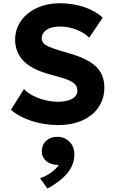

<svg xmlns="http://www.w3.org/2000/svg" viewBox="-20 -734 679 1150"><path d="M327 15Q247.5 15 172.5 -8.5Q97.5 -32 45.5 -76.5L123.5 -200.5Q145.5 -177 179.5 -160Q213.5 -143 252.2 -133.8Q291 -124.5 327.5 -124.5Q379 -124.5 411.2 -141.8Q443.5 -159 443.5 -192Q443.5 -219 420.2 -237.5Q397 -256 333.5 -273L273.5 -290Q165.5 -320 118 -372Q70.5 -424 70.5 -497Q70.5 -544 90.5 -583.8Q110.5 -623.5 146.5 -652.8Q182.5 -682 231.2 -698.2Q280 -714.5 337.5 -714.5Q417 -714.5 485.2 -691.2Q553.5 -668 595 -628L514 -508Q495 -528 467 -543Q439 -558 406 -566.5Q373 -575 339.5 -575Q306.5 -575 282 -566.5Q257.5 -558 243.8 -542.2Q230 -526.5 230 -505Q230 -487.5 240.2 -475.8Q250.5 -464 274.8 -453.5Q299 -443 340.5 -430.5L401.5 -412.5Q509 -381 557 -333.5Q605 -286 605 -210Q605 -143.5 571 -92.8Q537 -42 474.8 -13.5Q412.5 15 327 15ZM264 395.5 220 333.5Q257 321 287 299Q317 277 332.5 253.5Q305.5 255 282.2 245.5Q259 236 244.8 217.5Q230.5 199 230.5 174Q230.5 133.5 256.2 109.5Q282 85.5 322.5 85.5Q367.5 85.5 396.5 115.2Q425.5 145 425.5 192.5Q425.5 230.5 408 265.8Q390.5 301 354.5 333.2Q318.5 365.5 264 395.5Z"/></svg>

Font: Geologica Roman
Style: Bold
Weight: 700
Designer: Sindre Bremnes, Frode Helland
Foundry: Monokrom Skriftforlag AS
Version: Version 1.010;gftools[0.9.28]